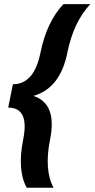

<svg xmlns="http://www.w3.org/2000/svg" viewBox="-20 -718 455 924"><path d="M414.6 -698.2Q334 -612.3 304.2 -464.8Q270 -293 140.6 -256.3Q255.4 -219.7 221.2 -47.9Q191.4 99.6 237.8 185.5H108.4Q62 99.6 91.8 -47.9Q122.1 -200.2 19.5 -200.2L42 -312.5Q144.5 -312.5 174.8 -464.8Q204.6 -612.3 285.2 -698.2Z"/></svg>

Font: Sansation
Style: Bold Italic
Weight: 700
Designer: Bernd Montag
Version: Version 1.301